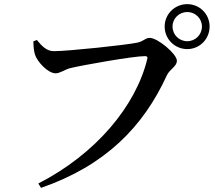

<svg xmlns="http://www.w3.org/2000/svg" viewBox="-20 -858 1040 927"><path d="M775 -730C775 -669 824 -621 884 -621C944 -621 992 -669 992 -730C992 -790 944 -838 884 -838C824 -838 775 -790 775 -730ZM813 -730C813 -769 845 -800 884 -800C923 -800 955 -769 955 -730C955 -690 923 -659 884 -659C845 -659 813 -690 813 -730ZM240 -611C204 -611 180 -638 158 -665L141 -658C142 -631 143 -614 149 -594C159 -562 210 -504 249 -504C270 -504 294 -523 319 -529C376 -543 623 -587 680 -587C689 -587 694 -584 691 -573C636 -347 444 -115 165 28L178 49C490 -59 672 -247 785 -493C800 -526 834 -536 834 -565C834 -597 742 -675 703 -675C680 -675 676 -659 642 -652C591 -641 310 -611 240 -611Z"/></svg>

Font: Noto Serif JP SemiBold
Style: Regular
Weight: 600
Designer: Ryoko NISHIZUKA 西塚涼子 (kana & ideographs); Frank Grießhammer (Latin, Greek & Cyrillic); Wenlong ZHANG 张文龙 (bopomofo); San
Foundry: Adobe
Version: Version 2.001;hotconv 1.1.0;makeotfexe 2.6.0